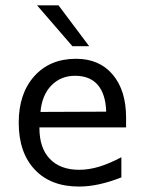

<svg xmlns="http://www.w3.org/2000/svg" viewBox="-20 -684 540 716"><path d="M450.2 -245.1V-209H127V-207Q127 -131.8 166 -91.3Q205.1 -50.8 275.4 -50.8Q311.5 -50.8 350.1 -62.5Q388.7 -74.2 432.6 -97.7V-22.5Q390.6 -5.9 351.1 2.9Q311.5 11.7 274.4 11.7Q168.9 11.7 109.4 -51.8Q49.8 -115.2 49.8 -226.6Q49.8 -335 107.9 -399.9Q166 -464.8 263.7 -464.8Q350.6 -464.8 400.4 -405.8Q450.2 -346.7 450.2 -245.1ZM376 -267.6Q374 -333 344.7 -367.2Q315.4 -401.4 259.8 -401.4Q207 -401.4 171.9 -365.7Q136.7 -330.1 130.9 -266.6ZM198.2 -664.1 312.5 -511.7H250L118.2 -664.1Z"/></svg>

Font: BabelStone Mayan Numerals
Style: Regular
Weight: 400
Designer: Andrew West
Foundry: BabelStone
Version: Version 11.000 June 09, 2018